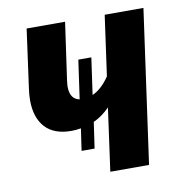

<svg xmlns="http://www.w3.org/2000/svg" viewBox="-65 -592 627 654"><g transform="rotate(-10 248.0 -265.0)"><path d="M473 -530 399 0H265L295 -217Q268 -190 239 -177L226 -87H181L192 -163Q175 -160 159 -160Q99 -160 68.5 -193.5Q38 -227 38 -287Q38 -305 41 -326L69 -530H202L174 -333Q172 -317 172 -311Q172 -267 205 -261L224 -395H269L251 -268Q283 -282 310 -322L339 -530Z"/></g></svg>

Font: Fira Sans Condensed SemiBold
Style: Italic
Weight: 600
Width: 3
Italic angle: -8°
Designer: bBox Type GmbH & Carrois Corporate GbR & Edenspiekermann AG
Foundry: bBox Type GmbH & Carrois Corporate GbR & Edenspiekermann AG
Version: Version 4.301